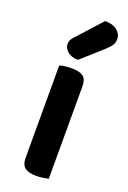

<svg xmlns="http://www.w3.org/2000/svg" viewBox="-142 -767 546 822"><g transform="rotate(20 131.5 -356.0)"><path d="M192 -1Q184 1 169 3.5Q154 6 137 6Q102 6 85 -7Q68 -20 68 -51V-472Q76 -475 91 -477Q106 -479 124 -479Q159 -479 175.5 -466.5Q192 -454 192 -422ZM89 -609 188 -718Q224 -718 243.5 -701.5Q263 -685 263 -664Q263 -646 255 -634Q247 -622 228 -605L135 -522Q104 -522 87 -537.5Q70 -553 70 -571Q70 -582 74.5 -590.5Q79 -599 89 -609Z"/></g></svg>

Font: Baloo Bhaijaan 2 SemiBold
Style: Regular
Weight: 600
Designer: Sanskriti Dholi, Noopur Datye and Ek Type
Foundry: Ek Type
Version: Version 1.700